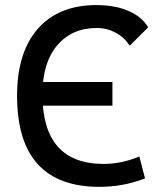

<svg xmlns="http://www.w3.org/2000/svg" viewBox="-20 -723 626 753"><path d="M370.1 9.8Q46.9 9.8 46.9 -347.7Q46.9 -517.1 128.4 -610.1Q210 -703.1 358.4 -703.1Q430.2 -703.1 483.4 -680.4Q536.6 -657.7 561 -615.7L488.8 -543.9Q466.8 -577.1 432.9 -595.2Q398.9 -613.3 359.4 -613.3Q262.7 -613.3 204.6 -545.4Q146.5 -477.5 146.5 -352.5Q146.5 -80.1 386.7 -80.1Q457.5 -80.1 526.4 -109.4L548.8 -23.4Q463.9 9.8 370.1 9.8ZM88.9 -308.6V-401.4H420.9V-308.6Z"/></svg>

Font: Cascadia Code PL
Style: Regular
Weight: 400
Monospace: yes
Designer: Aaron Bell
Foundry: Saja Typeworks
Version: Version 2102.003